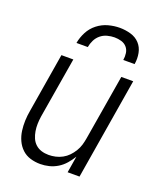

<svg xmlns="http://www.w3.org/2000/svg" viewBox="-138 -829 777 925"><g transform="rotate(20 250.0 -366.0)"><path d="M179 8Q152 8 127.5 0.5Q103 -7 85 -24Q67 -41 56.5 -64Q46 -87 42.5 -112.5Q39 -138 40 -164.5Q41 -191 46 -218L96 -520H157L105 -209Q102 -189 101.5 -170Q101 -151 104 -133Q107 -115 114 -98.5Q121 -82 134 -70Q147 -58 164.5 -52.5Q182 -47 202 -47Q219 -47 237 -51Q255 -55 271.5 -64Q288 -73 301 -86.5Q314 -100 324 -116.5Q334 -133 339 -150Q344 -167 347 -185L403 -520H464L378 0H317L331 -85Q319 -65 303 -46.5Q287 -28 266.5 -15.5Q246 -3 223.5 2.5Q201 8 179 8ZM144 -600Q149 -629 163.5 -657Q178 -685 203 -704.5Q228 -724 257.5 -732Q287 -740 316 -740Q345 -740 372.5 -732Q400 -724 418 -704.5Q436 -685 441.5 -657Q447 -629 442 -600H384Q387 -618 384.5 -635.5Q382 -653 371 -665.5Q360 -678 343 -683Q326 -688 308 -688Q290 -688 271 -683Q252 -678 237 -665.5Q222 -653 213.5 -635.5Q205 -618 202 -600Z"/></g></svg>

Font: Iosevka Light Oblique
Style: Regular
Weight: 300
Italic angle: -9°
Monospace: yes
Designer: Belleve Invis
Foundry: Belleve Invis
Version: Version 32.5.0; ttfautohint (v1.8.4)